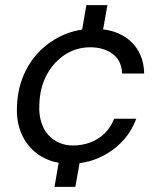

<svg xmlns="http://www.w3.org/2000/svg" viewBox="-20 -625 614 747"><path d="M192 102 217 -42H299L273 102ZM291 -460 316 -605H398L372 -460ZM252 12Q189 12 141.5 -16Q94 -44 68.5 -94Q43 -144 46 -210Q48 -276 71.5 -331.5Q95 -387 136 -427.5Q177 -468 230 -490.5Q283 -513 344 -513Q434 -513 486.5 -466Q539 -419 541 -339H455Q453 -390 418 -415.5Q383 -441 331 -441Q278 -441 234 -413Q190 -385 162.5 -335Q135 -285 133 -218Q131 -180 140.5 -150Q150 -120 168 -100Q186 -80 210.5 -69.5Q235 -59 264 -59Q299 -59 330.5 -70.5Q362 -82 386.5 -105.5Q411 -129 424 -163H510Q491 -111 453 -72Q415 -33 363.5 -10.5Q312 12 252 12Z"/></svg>

Font: DM Sans 17pt
Style: Italic
Weight: 400
Italic angle: -10°
Version: Version 4.004;gftools[0.9.30]